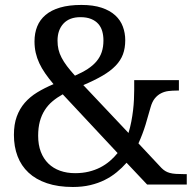

<svg xmlns="http://www.w3.org/2000/svg" viewBox="-20 -744 782 774"><path d="M573.2 0 490.2 -87.9Q472.2 -67.4 450.4 -49.6Q428.7 -31.7 402.3 -18.6Q376 -5.4 344 2.2Q312 9.8 273.9 9.8Q213.9 9.8 169.2 -5.4Q124.5 -20.5 95 -48.1Q65.4 -75.7 50.8 -114.3Q36.1 -152.8 36.1 -200.2Q36.1 -242.7 47.6 -274.2Q59.1 -305.7 79.8 -329.6Q100.6 -353.5 130.1 -371.6Q159.7 -389.6 195.8 -404.8Q176.8 -427.2 162.4 -448Q147.9 -468.8 138.4 -489.3Q128.9 -509.8 124 -531.2Q119.1 -552.7 119.1 -577.1Q119.1 -610.4 129.9 -637.2Q140.6 -664.1 163.6 -683.6Q186.5 -703.1 222.4 -713.6Q258.3 -724.1 308.1 -724.1Q356 -724.1 389.6 -712.9Q423.3 -701.7 444.6 -682.1Q465.8 -662.6 475.3 -636.7Q484.9 -610.8 484.9 -582Q484.9 -549.8 475.6 -524.9Q466.3 -500 446 -479Q425.8 -458 393.8 -439.2Q361.8 -420.4 315.9 -400.9L498 -208Q504.9 -230.5 509.3 -253.7Q513.7 -276.9 516.4 -299.1Q519 -321.3 520 -342.5Q521 -363.8 521 -381.8V-420.9H701.2V-378.9H691.9Q675.3 -378.9 659.2 -377Q643.1 -375 629.2 -367.9Q615.2 -360.8 604.2 -347.4Q593.3 -334 586.9 -311Q578.1 -278.8 566.7 -241.2Q555.2 -203.6 538.1 -166L630.9 -66.9Q638.2 -59.6 646 -54.7Q653.8 -49.8 664.3 -46.9Q674.8 -43.9 689.2 -43Q703.6 -42 724.1 -42H732.9V0ZM283.2 -45.9Q312.5 -45.9 337.6 -52Q362.8 -58.1 383.8 -68.8Q404.8 -79.6 422.4 -94.5Q439.9 -109.4 454.1 -127L232.9 -363.8Q210 -351.1 191.7 -335.7Q173.3 -320.3 160.4 -300Q147.5 -279.8 140.6 -254.4Q133.8 -229 133.8 -196.8Q133.8 -160.2 144.5 -132.1Q155.3 -104 175 -84.7Q194.8 -65.4 222.2 -55.7Q249.5 -45.9 283.2 -45.9ZM397 -581.1Q397 -601.1 392.1 -618.2Q387.2 -635.3 376.2 -647.7Q365.2 -660.2 347.4 -667.5Q329.6 -674.8 304.2 -674.8Q259.8 -674.8 235.8 -648.9Q211.9 -623 211.9 -580.1Q211.9 -561 215.8 -544.4Q219.7 -527.8 228.3 -511.5Q236.8 -495.1 250 -477.5Q263.2 -460 282.2 -439Q311.5 -451.7 333.3 -465.8Q355 -480 369.1 -496.8Q383.3 -513.7 390.1 -534.2Q397 -554.7 397 -581.1Z"/></svg>

Font: Droid Serif
Style: Regular
Weight: 400
Version: Version 1.00 build 112